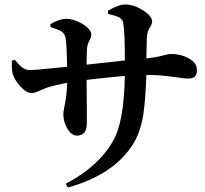

<svg xmlns="http://www.w3.org/2000/svg" viewBox="-20 -795 914 858"><path d="M283 43 274 26Q421 -51 485 -165Q534 -248 538 -456Q460 -449 367 -438Q367 -394 368 -316Q368 -264 368 -245Q368 -189 324 -189Q299 -189 280 -222Q263 -252 263 -285Q263 -294 267 -315Q279 -369 280 -425Q226 -415 188 -403Q180 -400 165 -393Q135 -379 122 -379Q98 -379 71 -409Q49 -433 40 -456Q31 -474 33 -524L46 -528Q67 -502 79 -494Q94 -482 113 -482Q140 -482 254 -494Q272 -496 280 -497Q278 -599 273 -626Q270 -644 254 -655Q240 -663 206 -674L205 -687Q246 -711 278 -711Q309 -711 347 -689Q388 -665 388 -639Q388 -629 381 -616Q371 -599 369 -580Q367 -548 367 -506Q405 -510 494 -520Q524 -523 538 -525Q538 -649 531 -690Q529 -708 513 -717Q501 -724 463 -733L462 -747Q511 -775 540 -775Q578 -775 619 -749Q660 -723 660 -698Q660 -688 652 -677Q638 -657 636 -625Q636 -624 636 -622Q634 -561 634 -534Q682 -539 720 -550Q736 -554 743 -554Q788 -554 822 -535Q860 -515 860 -482Q860 -460 849 -451Q840 -444 818 -444Q806 -444 773 -449Q701 -460 643 -460H634Q630 -343 620 -280Q605 -195 570 -144Q484 -13 283 43Z"/></svg>

Font: GenRyuMin TW B
Style: Regular
Weight: 700
Version: Version 1.501;PS 1;hotconv 16.6.51;makeotf.lib2.5.65220